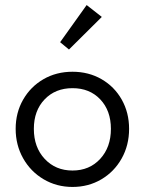

<svg xmlns="http://www.w3.org/2000/svg" viewBox="-20 -732 573 760"><path d="M42 -222Q42 -286 71.5 -337.5Q101 -389 152 -418.5Q203 -448 267 -448Q331 -448 382 -418.5Q433 -389 462 -337.5Q491 -286 491 -222Q491 -157 461.5 -104.5Q432 -52 381 -22Q330 8 267 8Q204 8 152.5 -22.5Q101 -53 71.5 -105.5Q42 -158 42 -222ZM419 -222Q419 -294 377 -338.5Q335 -383 267 -383Q199 -383 156.5 -338.5Q114 -294 114 -222Q114 -149 157 -103Q200 -57 267 -57Q334 -57 376.5 -103Q419 -149 419 -222ZM218 -565 323 -712 383 -665 253 -536Z"/></svg>

Font: Tilda Sans
Style: Regular
Weight: 400
Designer: ParaType Ltd
Foundry: ParaType Ltd
Version: Version 1.002W